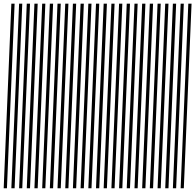

<svg xmlns="http://www.w3.org/2000/svg" viewBox="-20 -820 1058 1040"><path d="M0 199.7 41.5 -800.3H59.1L17.6 199.7ZM41.5 199.7 83.5 -800.3H100.6L59.1 199.7ZM83.5 199.7 125 -800.3H142.6L100.6 199.7ZM125 199.7 166.5 -800.3H184.1L142.6 199.7ZM166.5 199.7 208.5 -800.3H225.6L184.1 199.7ZM208.5 199.7 250 -800.3H267.6L225.6 199.7ZM250 199.7 291.5 -800.3H309.1L267.6 199.7ZM291.5 199.7 333.5 -800.3H350.6L309.1 199.7ZM333.5 199.7 375 -800.3H392.6L350.6 199.7ZM375 199.7 416.5 -800.3H434.1L392.6 199.7ZM416.5 199.7 458.5 -800.3H475.6L434.1 199.7ZM458.5 199.7 500 -800.3H517.6L475.6 199.7ZM500 199.7 541.5 -800.3H559.1L517.6 199.7ZM541.5 199.7 583.5 -800.3H600.6L559.1 199.7ZM583.5 199.7 625 -800.3H642.6L600.6 199.7ZM625 199.7 666.5 -800.3H684.1L642.6 199.7ZM666.5 199.7 708.5 -800.3H725.6L684.1 199.7ZM708.5 199.7 750 -800.3H767.6L725.6 199.7ZM750 199.7 791.5 -800.3H809.1L767.6 199.7ZM791.5 199.7 833.5 -800.3H850.6L809.1 199.7ZM833.5 199.7 875 -800.3H892.6L850.6 199.7ZM875 199.7 916.5 -800.3H934.1L892.6 199.7ZM916.5 199.7 958.5 -800.3H975.6L934.1 199.7ZM958.5 199.7 1000 -800.3H1017.6L975.6 199.7Z"/></svg>

Font: RasterInfo
Style: Regular
Weight: 400
Version: Version 1.02